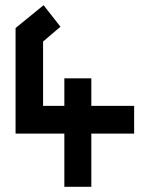

<svg xmlns="http://www.w3.org/2000/svg" viewBox="-20 -720 567 740"><path d="M332 -205V0H228V-205H40V-612L148 -700L213 -617L146 -560V-312H228V-418H332V-312H497V-205Z"/></svg>

Font: Turret Road ExtraBold
Style: Regular
Weight: 800
Designer: Noponies
Foundry: Noponies
Version: Version 1.001; ttfautohint (v1.8)